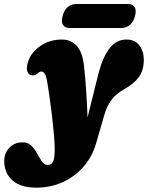

<svg xmlns="http://www.w3.org/2000/svg" viewBox="-122 -664 716 930"><path d="M355 -308Q374.5 -384.5 407.5 -428.5Q440.5 -472.5 490.5 -472.5Q530.5 -472.5 552.5 -445Q574.5 -417.5 574.5 -373Q574.5 -323.5 550.8 -291Q527 -258.5 480 -232Q441.5 -211 418.8 -181.2Q396 -151.5 382 -103L343.5 30Q324 97 281.2 145Q238.5 193 180 219Q121.5 245 54.5 245Q-23 245 -62.2 209.5Q-101.5 174 -101.5 115.5Q-101.5 77.5 -76.5 51.5Q-51.5 25.5 -12.5 25.5Q14 25.5 30.2 42Q46.5 58.5 58.2 80.2Q70 102 81.2 118.5Q92.5 135 109 135Q126 135 134.5 119.8Q143 104.5 143 59Q143 31.5 139.2 -11.8Q135.5 -55 129.8 -104Q124 -153 117.5 -198.2Q111 -243.5 105.5 -274.5Q101.5 -297.5 94.2 -307.5Q87 -317.5 79 -317.5Q69 -317.5 59 -307.5Q44 -293.5 24.5 -301.5Q13.5 -306 9.2 -321.8Q5 -337.5 15 -367.5Q28.5 -410 73.5 -441.2Q118.5 -472.5 178 -472.5Q222.5 -472.5 250 -441.8Q277.5 -411 285 -344.5Q290.5 -294 295 -229.8Q299.5 -165.5 302 -95ZM181 -586Q188.5 -615 206 -629.8Q223.5 -644.5 246.5 -644.5H497.5Q520.5 -644.5 530 -629.5Q539.5 -614.5 532 -586.5Q524.5 -558 507 -543.2Q489.5 -528.5 466.5 -528.5H215.5Q192.5 -528.5 183 -543.5Q173.5 -558.5 181 -586Z"/></svg>

Font: Fraunces 72pt SuperSoft Black
Style: Italic
Weight: 900
Italic angle: -16°
Version: Version 1.000;[b76b70a41]